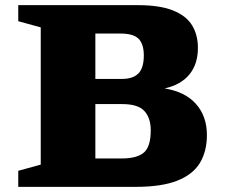

<svg xmlns="http://www.w3.org/2000/svg" viewBox="-20 -727 874 747"><path d="M51 0V-62.5L138.5 -86.5V-620.5L51 -644.5V-707H515.5Q602 -707 653.5 -686.2Q705 -665.5 727.5 -628.2Q750 -591 750 -540.5Q750 -478 717 -437.5Q684 -397 620.5 -383Q700.5 -370 742.8 -322.2Q785 -274.5 785 -201.5Q785 -138.5 757.8 -93.2Q730.5 -48 669.5 -24Q608.5 0 508 0ZM448 -596.5H351V-420H455.5Q497 -420 518.2 -441Q539.5 -462 539.5 -511.5Q539.5 -554.5 519.8 -575.5Q500 -596.5 448 -596.5ZM456.5 -322H351V-110.5H453.5Q513 -110.5 539.8 -133.5Q566.5 -156.5 566.5 -220Q566.5 -268 541.8 -295Q517 -322 456.5 -322Z"/></svg>

Font: Newsreader Caption
Style: Bold
Weight: 700
Designer: Hugues Gentile
Foundry: Production Type
Version: Version 1.001